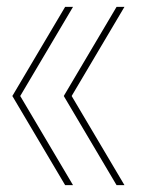

<svg xmlns="http://www.w3.org/2000/svg" viewBox="-20 -540 423 560"><path d="M170 0 16 -260 170 -520H193L39 -260L193 0ZM320 0 166 -260 320 -520H343L189 -260L343 0Z"/></svg>

Font: M PLUS 2 Thin
Style: Regular
Weight: 100
Designer: Coji Morishita
Foundry: UNDERFOREST DESIGN
Version: Version 1.001